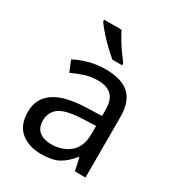

<svg xmlns="http://www.w3.org/2000/svg" viewBox="-184 -882 928 1007"><g transform="rotate(30 280.5 -378.0)"><path d="M288 -545Q386 -545 433 -502Q480 -459 480 -365V0H416L399 -76H395Q360 -32 321.5 -11Q283 10 215 10Q142 10 94 -28.5Q46 -67 46 -149Q46 -229 109 -272.5Q172 -316 303 -320L394 -323V-355Q394 -422 365 -448Q336 -474 283 -474Q241 -474 203 -461.5Q165 -449 132 -433L105 -499Q140 -518 188 -531.5Q236 -545 288 -545ZM314 -259Q214 -255 175.5 -227Q137 -199 137 -148Q137 -103 164.5 -82Q192 -61 235 -61Q303 -61 348 -98.5Q393 -136 393 -214V-262ZM256 -766Q267 -744 283.5 -716.5Q300 -689 318.5 -663Q337 -637 352 -618V-606H293Q276 -620 255 -639.5Q234 -659 213.5 -680.5Q193 -702 176.5 -722Q160 -742 151 -756V-766Z"/></g></svg>

Font: Noto Sans Hanifi Rohingya
Style: Regular
Weight: 400
Designer: Monotype Design Team and DaltonMaag
Foundry: Google LLC
Version: Version 2.101